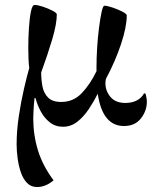

<svg xmlns="http://www.w3.org/2000/svg" viewBox="-20 -499 627 774"><path d="M234 12Q203 12 180.5 -6Q158 -24 144 -50.5Q130 -77 123 -104L119 -103Q116 -73 115 -49.5Q114 -26 114 -22Q114 45 133 107Q152 169 196 228Q164 255 129 255Q105 255 89 238.5Q73 222 64 195.5Q55 169 51 139Q47 109 47 83Q47 28 56 -31.5Q65 -91 77 -142.5Q89 -194 98 -225Q96 -238 95 -259.5Q94 -281 94 -306Q94 -344 96.5 -384Q99 -424 104.5 -451.5Q110 -479 119 -479Q132 -479 153 -472Q174 -465 191.5 -456Q209 -447 209 -441Q209 -403 191 -342Q173 -281 146 -207Q146 -179 151 -151.5Q156 -124 173.5 -106Q191 -88 227 -88Q276 -88 310 -124Q344 -160 369 -212V-230Q369 -263 371.5 -305Q374 -347 379 -386Q384 -425 389.5 -450.5Q395 -476 401 -476Q411 -476 432.5 -469Q454 -462 472.5 -452.5Q491 -443 491 -437Q491 -391 468 -321.5Q445 -252 407 -181Q406 -175 405.5 -172Q405 -169 405 -164Q405 -132 425.5 -108Q446 -84 485 -84Q539 -84 561 -123L567 -121Q569 -112 570.5 -104.5Q572 -97 572 -89Q572 -52 548 -21.5Q524 9 480 9Q393 9 374 -121Q359 -91 338.5 -60Q318 -29 292 -8.5Q266 12 234 12Z"/></svg>

Font: Tiro Bangla
Style: Regular
Weight: 400
Designer: Bangla: John Hudson & Fiona Ross. Latin: John Hudson.
Foundry: Tiro Typeworks Ltd.
Version: Version 1.60